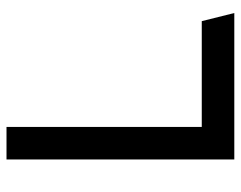

<svg xmlns="http://www.w3.org/2000/svg" viewBox="-95 -645 740 590"><g transform="rotate(-90 275.0 -350.0)"><path d="M180 -700V-100H505L530 0H80V-700Z"/></g></svg>

Font: Skate blade
Style: Regular
Weight: 400
Italic angle: -7°
Designer: Valerio Brotto (Silverblur_type)
Version: Version 2.001